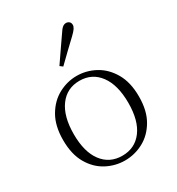

<svg xmlns="http://www.w3.org/2000/svg" viewBox="-192 -922 970 1055"><g transform="rotate(-30 292.5 -394.5)"><path d="M292 14Q231 14 176 -15Q121 -44 86.5 -103.5Q52 -163 52 -253Q52 -343 87 -403Q122 -463 177 -492.5Q232 -522 292 -522Q353 -522 408 -492.5Q463 -463 498 -403Q533 -343 533 -253Q533 -163 498 -103.5Q463 -44 408 -15Q353 14 292 14ZM292 -16Q372 -16 418.5 -77.5Q465 -139 465 -252Q465 -365 418.5 -428Q372 -491 292 -491Q212 -491 165.5 -428Q119 -365 119 -252Q119 -139 165.5 -77.5Q212 -16 292 -16ZM238 -616Q264 -655 290.5 -692.5Q317 -730 340 -764Q354 -786 364.5 -794.5Q375 -803 387 -803Q398 -803 406.5 -796Q415 -789 415 -775Q415 -765 407 -753Q399 -741 379 -722Q351 -696 319.5 -665.5Q288 -635 255 -603Z"/></g></svg>

Font: Noto Serif SC ExtraLight ExtraLight
Style: Regular
Weight: 250
Version: Version 2.002-H1;hotconv 1.1.0;makeotfexe 2.6.0